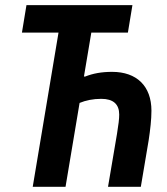

<svg xmlns="http://www.w3.org/2000/svg" viewBox="-20 -718 640 738"><path d="M105.8 0H231.9L285.9 -322.4C310 -332.4 338.1 -338.1 369.3 -338.1C415.8 -338.1 438.2 -317.1 438.2 -277.7C438.2 -261 435.7 -240.1 429.7 -203.5L395.2 0H521.3L551.5 -179.3C557.5 -219.1 562.1 -258.5 562.1 -292.3C562.1 -387.4 505.3 -441.8 410.9 -441.8C370.4 -441.8 337.4 -435.7 307.2 -423.7H302.6L331 -592.7H471.6L489 -698.2H81.7L64.3 -592.7H204.9Z"/></svg>

Font: Margiela Mono Italic SmBold It
Style: Regular
Weight: 600
Designer: Mike Abbink, Paul van der Laan, Pieter van Rosmalen
Foundry: Bold Monday
Version: Version 2.003 2021